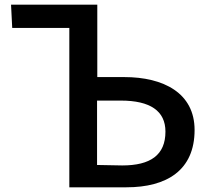

<svg xmlns="http://www.w3.org/2000/svg" viewBox="-20 -766 901 817"><path d="M32 -647H275V31H518C689 31 808 -41 808 -213C808 -370 676 -438 509 -438H394V-746H27ZM393 -64V-338H494C619 -338 684 -294 684 -206C684 -106 620 -62 500 -62Z"/></svg>

Font: GenEiGothic-pro-SemiBold
Style: Regular
Weight: 500
Designer: Ryoko NISHIZUKA (kana & ideographs); Paul D. Hunt (Latin, Greek & Cyrillic); Wenlong ZHANG (bopomofo); Sandoll Communica
Foundry: Adobe Systems Incorporated; o_tamon
Version: Version 1.000.140830